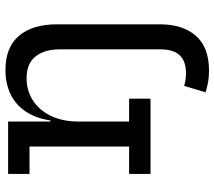

<svg xmlns="http://www.w3.org/2000/svg" viewBox="-62 -524 806 722"><g transform="rotate(-90 341.0 -163.0)"><path d="M245 -80.5H331V0H48V-80.5H151V-455H48V-535.5H245ZM439 -545.5Q524 -545.5 567.2 -494.8Q610.5 -444 610.5 -352.5V36Q610.5 121.5 567.2 170.8Q524 220 436 220Q412.5 220 393.2 216.5Q374 213 355 207L379 126.5Q390.5 130 403 131.8Q415.5 133.5 426.5 133.5Q471.5 133.5 494 110Q516.5 86.5 516.5 36V-340Q516.5 -398.5 489.8 -432.2Q463 -466 407.5 -466Q361.5 -466 324.8 -442.5Q288 -419 266.5 -375.2Q245 -331.5 245 -270L224 -376.5H249Q257.5 -432 283 -469.8Q308.5 -507.5 348.2 -526.5Q388 -545.5 439 -545.5Z"/></g></svg>

Font: Hepta Slab ExtraLight Medium
Style: Regular
Weight: 500
Version: Version 1.100